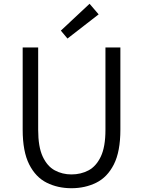

<svg xmlns="http://www.w3.org/2000/svg" viewBox="-20 -983 756 1016"><path d="M358 13Q286 13 227.5 -16Q169 -45 134.5 -113Q100 -181 100 -297V-732H182V-296Q182 -206 206 -154.5Q230 -103 270 -81.5Q310 -60 358 -60Q408 -60 448.5 -81.5Q489 -103 513.5 -154.5Q538 -206 538 -296V-732H617V-297Q617 -181 582.5 -113Q548 -45 489 -16Q430 13 358 13ZM337 -779 302 -821 454 -963 502 -907Z"/></svg>

Font: Source Han Sans SC Normal
Style: Regular
Weight: 350
Designer: Ryoko NISHIZUKA 西塚涼子 (kana, bopomofo & ideographs); Paul D. Hunt (Latin, Greek & Cyrillic); Sandoll Communications 산돌커뮤니
Foundry: Adobe
Version: Version 2.004;hotconv 1.0.118;makeotfexe 2.5.65603